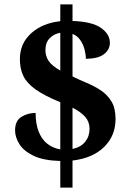

<svg xmlns="http://www.w3.org/2000/svg" viewBox="-20 -780 599 879"><path d="M256 -43Q180 -45 134.5 -66.5Q89 -88 69 -120Q49 -152 49 -183Q49 -227 78 -245Q107 -263 143 -263Q143 -213 157 -177.5Q171 -142 196.5 -122Q222 -102 256 -96V-312Q183 -342 143 -370.5Q103 -399 87 -432Q71 -465 71 -509Q71 -581 122.5 -627.5Q174 -674 256 -683V-760H312V-684Q401 -681 442 -652.5Q483 -624 483 -584Q483 -553 456 -532Q429 -511 373 -511Q373 -531 367 -554Q361 -577 347.5 -596.5Q334 -616 312 -625V-430Q342 -415 376 -401Q410 -387 440.5 -367Q471 -347 490 -316Q509 -285 509 -235Q509 -159 457 -107.5Q405 -56 312 -45V79H256ZM312 -98Q350 -106 370 -131Q390 -156 390 -190Q390 -222 370.5 -244.5Q351 -267 312 -287ZM256 -630Q227 -625 207.5 -605Q188 -585 188 -551Q188 -524 202 -502Q216 -480 256 -457Z"/></svg>

Font: Noto Naskh Arabic UI
Style: Regular
Weight: 400
Designer: Monotype Design Team, David Williams, Mohamad Dakak and Nizar Qandah
Foundry: Monotype Imaging Inc.
Version: Version 2.014